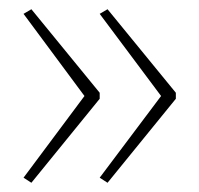

<svg xmlns="http://www.w3.org/2000/svg" viewBox="-20 -487 432 416"><path d="M361 -273V-286L213 -467L196 -457L329 -279L196 -102L213 -91ZM196 -273V-286L48 -467L31 -457L163 -279L31 -102L48 -91Z"/></svg>

Font: Noto Sans Arabic SemCond Thin
Style: Regular
Weight: 100
Width: 4
Designer: Monotype Design Team, Nadine Chahine, Nizar Qandah and Khaled Hosny
Foundry: Monotype Imaging Inc.
Version: Version 2.012